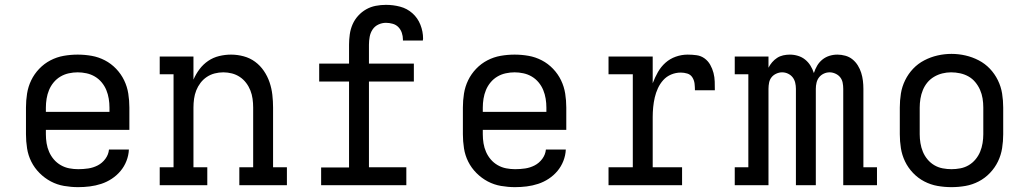

<svg xmlns="http://www.w3.org/2000/svg" viewBox="-20 -763 4240 791"><path d="M302 8Q273 8 244 3Q215 -2 189.5 -15.5Q164 -29 143 -50Q122 -71 109 -97Q96 -123 91.5 -152Q87 -181 87 -210V-320Q87 -349 91.5 -377.5Q96 -406 108.5 -432Q121 -458 141.5 -479.5Q162 -501 188 -514.5Q214 -528 242.5 -533Q271 -538 300 -538Q329 -538 357.5 -533Q386 -528 412 -514.5Q438 -501 458.5 -479.5Q479 -458 491.5 -432Q504 -406 508.5 -377.5Q513 -349 513 -320V-228H169V-210Q169 -191 172 -172.5Q175 -154 182.5 -137Q190 -120 202 -106Q214 -92 230.5 -82.5Q247 -73 265.5 -69.5Q284 -66 302 -66Q323 -66 343.5 -69Q364 -72 382.5 -81.5Q401 -91 414 -108.5Q427 -126 429 -147H511Q510 -123 501 -100Q492 -77 476.5 -58.5Q461 -40 440.5 -26.5Q420 -13 397 -5.5Q374 2 350 5Q326 8 302 8ZM431 -302V-320Q431 -338 428 -356.5Q425 -375 418 -392Q411 -409 399 -423.5Q387 -438 371 -447.5Q355 -457 336.5 -461Q318 -465 300 -465Q282 -465 263.5 -461Q245 -457 229 -447.5Q213 -438 201 -423.5Q189 -409 182 -392Q175 -375 172 -356.5Q169 -338 169 -320V-302Z M638 0V-74H695V-457H638V-530H777V-435Q787 -458 802 -478Q817 -498 837.5 -512Q858 -526 882.5 -532Q907 -538 932 -538Q958 -538 984 -531Q1010 -524 1031 -508.5Q1052 -493 1067 -471Q1082 -449 1090.5 -424Q1099 -399 1102 -372.5Q1105 -346 1105 -320V-74H1162V0H966V-74H1023V-320Q1023 -338 1020.5 -356Q1018 -374 1011.5 -390.5Q1005 -407 994 -421.5Q983 -436 968 -446Q953 -456 935.5 -460.5Q918 -465 900 -465Q882 -465 864.5 -460.5Q847 -456 832 -446Q817 -436 806 -421.5Q795 -407 788.5 -390.5Q782 -374 779.5 -356Q777 -338 777 -320V-74H834V0Z M1303 0V-73H1418V-427H1295V-501H1418V-579Q1418 -600 1421 -621.5Q1424 -643 1432.5 -662.5Q1441 -682 1455.5 -698Q1470 -714 1488.5 -724.5Q1507 -735 1528 -739Q1549 -743 1570 -743Q1600 -743 1628.5 -735.5Q1657 -728 1679 -708.5Q1701 -689 1712 -661Q1723 -633 1723 -604Q1723 -602 1722.5 -600Q1722 -598 1722 -596H1640Q1640 -597 1640 -598Q1640 -599 1640 -600Q1640 -614 1635.5 -627.5Q1631 -641 1621.5 -651Q1612 -661 1598 -665Q1584 -669 1570 -669Q1554 -669 1539 -662Q1524 -655 1515 -641.5Q1506 -628 1503 -611.5Q1500 -595 1500 -579V-501H1685V-427H1500V-74H1654V0Z M2102 8Q2073 8 2044 3Q2015 -2 1989.5 -15.5Q1964 -29 1943 -50Q1922 -71 1909 -97Q1896 -123 1891.5 -152Q1887 -181 1887 -210V-320Q1887 -349 1891.5 -377.5Q1896 -406 1908.5 -432Q1921 -458 1941.5 -479.5Q1962 -501 1988 -514.5Q2014 -528 2042.5 -533Q2071 -538 2100 -538Q2129 -538 2157.5 -533Q2186 -528 2212 -514.5Q2238 -501 2258.5 -479.5Q2279 -458 2291.5 -432Q2304 -406 2308.5 -377.5Q2313 -349 2313 -320V-228H1969V-210Q1969 -191 1972 -172.5Q1975 -154 1982.5 -137Q1990 -120 2002 -106Q2014 -92 2030.5 -82.5Q2047 -73 2065.5 -69.5Q2084 -66 2102 -66Q2123 -66 2143.5 -69Q2164 -72 2182.5 -81.5Q2201 -91 2214 -108.5Q2227 -126 2229 -147H2311Q2310 -123 2301 -100Q2292 -77 2276.5 -58.5Q2261 -40 2240.5 -26.5Q2220 -13 2197 -5.5Q2174 2 2150 5Q2126 8 2102 8ZM2231 -302V-320Q2231 -338 2228 -356.5Q2225 -375 2218 -392Q2211 -409 2199 -423.5Q2187 -438 2171 -447.5Q2155 -457 2136.5 -461Q2118 -465 2100 -465Q2082 -465 2063.5 -461Q2045 -457 2029 -447.5Q2013 -438 2001 -423.5Q1989 -409 1982 -392Q1975 -375 1972 -356.5Q1969 -338 1969 -320V-302Z M2487 0V-74H2587V-457H2487V-530H2669V-420Q2678 -444 2690.5 -466Q2703 -488 2721.5 -504.5Q2740 -521 2764 -529.5Q2788 -538 2813 -538Q2832 -538 2850 -535.5Q2868 -533 2882.5 -522.5Q2897 -512 2906 -496Q2915 -480 2919.5 -462.5Q2924 -445 2924.5 -427Q2925 -409 2925 -391H2843Q2843 -404 2841.5 -418Q2840 -432 2832.5 -444Q2825 -456 2811.5 -460Q2798 -464 2785 -464Q2764 -464 2745 -456Q2726 -448 2712.5 -433Q2699 -418 2690.5 -399.5Q2682 -381 2677.5 -361.5Q2673 -342 2671 -321.5Q2669 -301 2669 -281V-74H2790V0Z M3007 0V-74H3063V-457H3007V-530H3146V-484Q3152 -496 3161 -506.5Q3170 -517 3181.5 -524.5Q3193 -532 3206.5 -535Q3220 -538 3234 -538Q3234 -538 3234 -538Q3234 -538 3234 -538Q3251 -538 3267.5 -533Q3284 -528 3297 -517.5Q3310 -507 3319 -492.5Q3328 -478 3333 -462Q3338 -478 3346.5 -492.5Q3355 -507 3368 -517.5Q3381 -528 3397 -533Q3413 -538 3430 -538Q3430 -538 3430 -538Q3430 -538 3430 -538Q3446 -538 3462.5 -533.5Q3479 -529 3492 -518.5Q3505 -508 3514 -493.5Q3523 -479 3528 -463Q3533 -447 3535 -430.5Q3537 -414 3537 -397V-74H3593V0H3454V-397Q3454 -410 3451.5 -422.5Q3449 -435 3441.5 -444.5Q3434 -454 3422 -459.5Q3410 -465 3398 -465Q3385 -465 3373.5 -459.5Q3362 -454 3354.5 -444.5Q3347 -435 3344 -422.5Q3341 -410 3341 -397V0H3259V-397Q3259 -410 3256 -422.5Q3253 -435 3245.5 -444.5Q3238 -454 3226.5 -459.5Q3215 -465 3202 -465Q3190 -465 3178 -459.5Q3166 -454 3158.5 -444.5Q3151 -435 3148.5 -422.5Q3146 -410 3146 -397V0Z M3900 8Q3871 8 3842.5 3Q3814 -2 3788 -15.5Q3762 -29 3741.5 -50.5Q3721 -72 3708.5 -98Q3696 -124 3691.5 -152.5Q3687 -181 3687 -210V-320Q3687 -349 3691.5 -377.5Q3696 -406 3709 -432.5Q3722 -459 3742 -480Q3762 -501 3788 -514.5Q3814 -528 3842.5 -534.5Q3871 -541 3900 -541Q3929 -541 3957.5 -534.5Q3986 -528 4012 -514.5Q4038 -501 4058 -480Q4078 -459 4091 -432.5Q4104 -406 4108.5 -377.5Q4113 -349 4113 -320V-210Q4113 -181 4108.5 -152.5Q4104 -124 4091.5 -98Q4079 -72 4058.5 -50.5Q4038 -29 4012 -15.5Q3986 -2 3957.5 3Q3929 8 3900 8ZM3900 -66Q3918 -66 3936.5 -69.5Q3955 -73 3971 -82.5Q3987 -92 3999 -106.5Q4011 -121 4018 -138Q4025 -155 4028 -173.5Q4031 -192 4031 -210V-320Q4031 -339 4028 -357.5Q4025 -376 4017.5 -393Q4010 -410 3998 -424.5Q3986 -439 3970 -448Q3954 -457 3935.5 -461Q3917 -465 3898 -465Q3880 -465 3862 -460.5Q3844 -456 3828 -446.5Q3812 -437 3800.5 -423Q3789 -409 3782 -392Q3775 -375 3772 -356.5Q3769 -338 3769 -320V-210Q3769 -192 3772 -173.5Q3775 -155 3782 -138Q3789 -121 3801 -106.5Q3813 -92 3829 -82.5Q3845 -73 3863.5 -69.5Q3882 -66 3900 -66Z"/></svg>

Font: Iosevka Curly Slab Extended
Style: Regular
Weight: 400
Width: 7
Monospace: yes
Designer: Belleve Invis
Foundry: Belleve Invis
Version: Version 11.1.0; ttfautohint (v1.8.3)